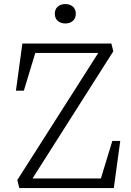

<svg xmlns="http://www.w3.org/2000/svg" viewBox="-20 -950 660 970"><path d="M67.5 -40.5 480 -688 494 -682.5H136.5L163.5 -699.5L100.5 -492H60.5L93 -730H542.5L552.5 -691L130 -26L123 -48.5H511.5L484.5 -31.5L547.5 -238H587.5L555 0H77.5ZM257 -880.5Q257 -903.5 271.8 -916.5Q286.5 -929.5 310 -929.5Q333.5 -929.5 348.2 -916.5Q363 -903.5 363 -880.5Q363 -857.5 348.2 -844.5Q333.5 -831.5 310 -831.5Q286.5 -831.5 271.8 -844.5Q257 -857.5 257 -880.5Z"/></svg>

Font: Monaspace Xenon Var
Style: Regular
Weight: 400
Designer: Riley Cran and the Lettermatic Team
Version: Version 1.000 (Monaspace Xenon Var)